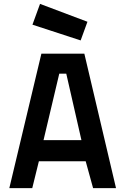

<svg xmlns="http://www.w3.org/2000/svg" viewBox="-20 -968 645 988"><path d="M28 0 193 -692H414L577 0H459L421 -138H180L146 0ZM285 -589 204 -247H399L321 -589ZM186 -948 430 -856 395 -760 147 -841Z"/></svg>

Font: TypoPRO Titillium Maps
Style: 800 wt
Weight: 800
Designer: Campivisivi
Foundry: Accademia di Belle Arti di Urbino and students of MA course of Visual design
Version: Version 001.001